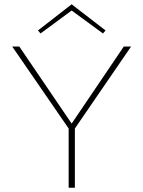

<svg xmlns="http://www.w3.org/2000/svg" viewBox="-20 -875 668 895"><path d="M329 -276V0H300V-276L37 -658H70L314 -299L557 -658H591ZM460 -719 314 -826 169 -719 157 -733 314 -855 472 -733Z"/></svg>

Font: Ysabeau Extralight
Style: Regular
Weight: 200
Designer: Christian Thalmann (Catharsis Fonts)
Version: Version 0.003